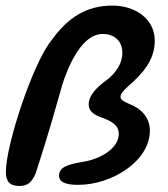

<svg xmlns="http://www.w3.org/2000/svg" viewBox="-36 -628 586 670"><path d="M31.5 21C59.5 21 74.5 9.5 88.5 -23C135 -165.5 160.5 -259.5 182.5 -336C216.5 -438.5 264.5 -509.5 322 -509.5C365.5 -509.5 391 -482.5 391 -444C391 -406 367.5 -372 335.5 -348C300 -322 273.5 -295 273.5 -263C273.5 -240 291 -227.5 321 -217C353.5 -205 378.5 -191 378.5 -161C378.5 -109.5 313.5 -72.5 252 -63C197.5 -54.5 170 -43 170 -15C170 12.5 204.5 17 238 17C352.5 17 487 -64.5 487 -172.5C487 -218 456.5 -250 413.5 -266C393.5 -274.5 384.5 -281 384.5 -290C384.5 -298.5 391.5 -309.5 408.5 -324.5C460.5 -370 504 -416.5 504 -486C504 -564.5 433 -608.5 357 -608.5C266.5 -608.5 201.5 -568 143.5 -487C79.5 -409.5 -15.5 -123 -15.5 -28C-15.5 4 -3 21 31.5 21Z"/></svg>

Font: Gluten
Style: Italic
Weight: 400
Italic angle: -13°
Designer: Tyler Finck
Foundry: Etcetera Type Company
Version: Version 0.920